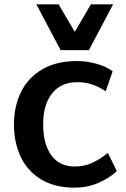

<svg xmlns="http://www.w3.org/2000/svg" viewBox="-20 -846 577 881"><path d="M44 0ZM44 -275Q44 -355 75 -421Q106 -487 171.5 -526.5Q237 -566 335 -566Q379 -566 424 -553Q469 -540 497 -519L465 -427Q404 -469 335 -469Q260 -469 219 -417.5Q178 -366 178 -276Q178 -185 215.5 -133.5Q253 -82 322 -82Q366 -82 401.5 -98Q437 -114 475 -144L516 -61Q481 -28 431 -6.5Q381 15 322 15Q230 15 167.5 -23.5Q105 -62 74.5 -127.5Q44 -193 44 -275ZM499 -826 388 -616H258L147 -826H249L323 -700L397 -826Z"/></svg>

Font: MartelSansBold
Style: Bold
Weight: 700
Designer: Dan Reynolds and Mathieu Réguer
Foundry: Dan Reynolds and Mathieu Réguer
Version: Version 1.002; ttfautohint (v1.1) -l 5 -r 5 -G 72 -x 0 -D la